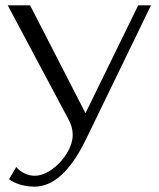

<svg xmlns="http://www.w3.org/2000/svg" viewBox="-20 -510 597 721"><path d="M14 163 41 117Q53 132 72 141Q91 150 110 150Q141 150 174.5 126.5Q208 103 230.5 66.5Q253 30 253 -4Q253 -34 236 -64L9 -490H93L301 -85L499 -490H547L302 15Q216 191 109 191Q83 191 57 183.5Q31 176 14 163Z"/></svg>

Font: Fahkwang Light
Style: Regular
Weight: 300
Version: Version 1.000; ttfautohint (v1.6)